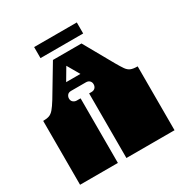

<svg xmlns="http://www.w3.org/2000/svg" viewBox="-190 -983 1079 1130"><g transform="rotate(-30 350.0 -418.5)"><path d="M29 0V-135Q29 -152 29 -156.5Q29 -161 29 -163Q29 -165 29 -171V-172Q29 -179 29 -180.5Q29 -182 29 -187.5Q29 -193 29 -209V-260Q29 -277 29 -281.5Q29 -286 29 -288Q29 -290 29 -296V-297Q29 -304 29 -305.5Q29 -307 29 -312.5Q29 -318 29 -334V-434Q53 -434 69.5 -439.5Q86 -445 101 -462.5Q116 -480 137 -514L258 -716H452L564 -517Q583 -484 595.5 -466Q608 -448 624.5 -441Q641 -434 671 -434V0H344V-135Q344 -152 344 -156.5Q344 -161 344 -163Q344 -165 344 -171V-172Q344 -179 344 -180.5Q344 -182 344 -187.5Q344 -193 344 -209V-260Q344 -277 344 -281.5Q344 -286 344 -288Q344 -290 344 -296V-297Q344 -304 344 -305.5Q344 -307 344 -312.5Q344 -318 344 -334V-439H360Q376 -439 385 -448.5Q394 -458 394 -473Q394 -487 385 -496Q376 -505 360 -505H260Q242 -505 234 -494.5Q226 -484 226 -472Q226 -456 236.5 -447.5Q247 -439 260 -439H286V0ZM260 -564H357L309 -647ZM200 -762V-837H490V-762Z"/></g></svg>

Font: Danfo
Style: Regular
Weight: 400
Designer: Seyi Olusanya, David Udoh, Eyiyemi Adegbite, Mirko Velimirović
Version: Version 1.000